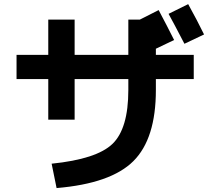

<svg xmlns="http://www.w3.org/2000/svg" viewBox="-20 -870 1040 946"><path d="M61.5 -599.6H217.8V-773.4H347.7V-599.6H612.3V-773.4H668.9L761.7 -820.3Q802.7 -743.2 837.9 -672.9L748 -629.9V-599.6H934.6V-480.5H748V-426.8Q748 -186.5 637.2 -76.2Q526.4 34.2 258.8 56.6L234.4 -63.5Q456.1 -85.9 534.2 -161.1Q612.3 -236.3 612.3 -426.8V-480.5H347.7V-280.3H217.8V-480.5H61.5ZM985.4 -700.2 888.7 -654.3Q835 -757.8 810.5 -801.8L907.2 -849.6Q953.1 -766.6 985.4 -700.2Z"/></svg>

Font: Mgen+ 1c bold
Style: Bold
Weight: 700
Designer: [Source Han Sans]
Ryoko NISHIZUKA  (kana & ideographs); Paul D. Hunt (Latin, Greek & Cyrillic); Wenlong ZHANG  (bopomofo
Version: Version 1.059.20150602